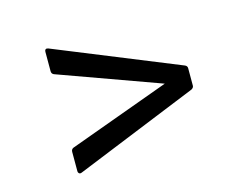

<svg xmlns="http://www.w3.org/2000/svg" viewBox="-64 -579 700 563"><g transform="rotate(-15 286.0 -297.5)"><path d="M121 -109Q116 -107 113 -109.5Q110 -112 110 -116V-175Q110 -183 117 -186L424 -298L117 -409Q110 -412 110 -420V-479Q110 -484 113 -486Q116 -488 121 -486L495 -334Q502 -331 502 -324V-271Q502 -265 495 -261Z"/></g></svg>

Font: Sofia Sans Semi Condensed
Style: Italic
Weight: 400
Italic angle: -9°
Designer: Botio Nikoltchev, Ani Petrova
Foundry: lettersoup
Version: Version 4.101